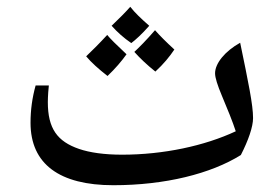

<svg xmlns="http://www.w3.org/2000/svg" viewBox="-20 -681 823 566"><path d="M367 -554C379 -563 398 -580 420 -605C396 -626 377 -644 364 -661C350 -645 332 -627 309 -605C326 -586 345 -569 367 -554ZM438 -470C462 -492 480 -514 494 -535C470 -557 451 -576 437 -592C411 -562 390 -541 376 -528C393 -509 413 -490 438 -470ZM297 -457C320 -479 338 -500 353 -521C323 -549 304 -568 296 -578C273 -553 252 -532 234 -515C249 -497 270 -478 297 -457ZM314 -135C467 -135 602 -169 690 -224C712 -267 726 -307 726 -333C726 -372 712 -439 688 -555C643 -530 614 -494 614 -465C614 -452 621 -430 634 -399C650 -361 666 -322 675 -294C583 -251 462 -225 340 -225C288 -225 245 -231 213 -242C149 -264 121 -302 121 -380C121 -395 123 -424 124 -429H85C75 -393 70 -357 70 -319C70 -197 156 -135 314 -135Z"/></svg>

Font: Noto Naskh Arabic UI Medium
Style: Regular
Weight: 500
Designer: Monotype Design Team, David Williams, Mohamad Dakak and Nizar Qandah
Foundry: Monotype Imaging Inc.
Version: Version 2.014